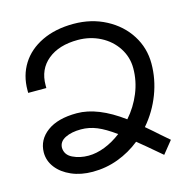

<svg xmlns="http://www.w3.org/2000/svg" viewBox="-113 -873 985 1002"><g transform="rotate(-15 379.5 -372.5)"><path d="M592 -147Q630 -115 662 -86L706 -48L652 19Q562 -58 528 -85Q473 -41 407.5 -16.5Q342 8 270 8Q206 8 155.5 -14Q105 -36 76.5 -73Q48 -110 48 -155V-156Q49 -224 106.5 -266.5Q164 -309 267 -309Q380 -309 514 -210Q560 -262 586.5 -326.5Q613 -391 613 -460Q613 -520 580.5 -570Q548 -620 492.5 -648.5Q437 -677 371 -677Q269 -677 208.5 -627.5Q148 -578 148 -492V-477H50V-492Q50 -571 88.5 -632.5Q127 -694 200 -729Q273 -764 371 -764Q467 -764 545 -723Q623 -682 667 -612.5Q711 -543 711 -459Q711 -375 680 -294Q649 -213 592 -147ZM448 -148Q393 -188 351.5 -205Q310 -222 266 -222Q215 -222 181 -205Q147 -188 146 -155Q147 -116 185 -97.5Q223 -79 270 -79Q313 -79 359 -97Q405 -115 448 -148Z"/></g></svg>

Font: Montserrat arm2
Style: Regular
Weight: 400
Designer: Julieta Ulanovsky
Foundry: Julieta Ulanovsky
Version: Version 6.000